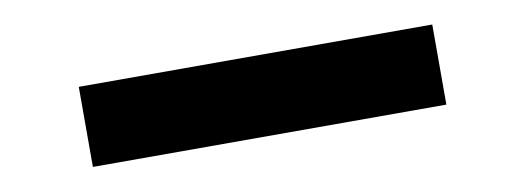

<svg xmlns="http://www.w3.org/2000/svg" viewBox="-29 -51 847 314"><g transform="rotate(-10 395.0 106.5)"><path d="M107 40V173H694V40Z"/></g></svg>

Font: Poppins SemiBold
Style: Regular
Weight: 600
Designer: Ninad Kale (Devanagari), Jonny Pinhorn (Latin)
Foundry: Indian Type Foundry
Version: 4.004